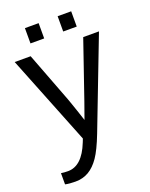

<svg xmlns="http://www.w3.org/2000/svg" viewBox="-163 -769 827 1061"><g transform="rotate(-20 250.0 -238.5)"><path d="M93.3 207.5Q57.1 207.5 32.7 202.1V136.2Q51.3 139.2 73.7 139.2Q155.8 139.2 203.6 18.6L211.9 -2.4L2.4 -528.3H96.2L207.5 -236.3Q210 -229.5 213.4 -220Q216.8 -210.4 235.4 -156.2Q253.9 -102.1 255.4 -95.7L289.6 -191.9L405.3 -528.3H498L294.9 0Q262.2 84.5 233.9 125.7Q205.6 167 171.1 187.3Q136.7 207.5 93.3 207.5ZM312 -595.2V-685.1H391.6V-595.2ZM119.6 -595.2V-685.1H200.2V-595.2Z"/></g></svg>

Font: Arial
Style: Regular
Weight: 400
Designer: Steve Matteson
Foundry: Ascender Corporation
Version: Version 2.00.3